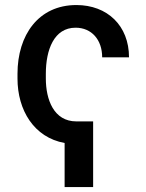

<svg xmlns="http://www.w3.org/2000/svg" viewBox="-20 -573 591 777"><path d="M356.9 -81.7H289.1C197.1 -81.7 165.5 -170.8 165.5 -255.3V-274.5C165.5 -371.4 198.5 -460.9 285.9 -460.9C350.5 -460.9 393.5 -412.3 393.5 -340.9H502.1C502.1 -469.5 414.1 -552.6 289.1 -552.6C135.7 -552.6 50.8 -431.1 50.8 -274.5V-255.3C50.8 -127.1 117.5 -16.7 241.5 5.7V183.9H356.9Z"/></svg>

Font: Magic Ui Pro Medium
Style: Regular
Weight: 500
Designer: Stefan Endress, Andreas Faust
Version: Version 1.000;FEAKit 1.0